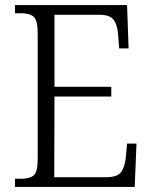

<svg xmlns="http://www.w3.org/2000/svg" viewBox="-20 -734 598 754"><path d="M39 0V-32H62Q96 -32 112 -45Q128 -58 128 -108V-603Q128 -655 112 -668.5Q96 -682 62 -682H39V-714H479L485 -544H448L444 -596Q441 -636 426.5 -656Q412 -676 370 -676H194V-393H417V-355H194L193 -38H396Q440 -38 455 -57.5Q470 -77 474 -115L479 -170H516L509 0Z"/></svg>

Font: Noto Serif Lao SemiCondensed Light
Style: Regular
Weight: 300
Width: 4
Designer: Monotype Design Team
Foundry: Monotype Imaging Inc.
Version: Version 2.003; ttfautohint (v1.8.4.7-5d5b)